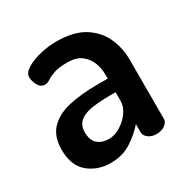

<svg xmlns="http://www.w3.org/2000/svg" viewBox="-119 -589 696 707"><g transform="rotate(-30 229.5 -236.0)"><path d="M158 8Q103 8 64 -24.5Q25 -57 25 -124Q25 -181 55 -212Q85 -243 137.5 -255Q190 -267 259 -267H303V-285Q303 -311 293.5 -335.5Q284 -360 262.5 -376.5Q241 -393 204 -393Q167 -393 147 -386Q127 -379 115 -371Q103 -363 93 -363Q75 -363 65 -380.5Q55 -398 55 -416Q55 -434 78.5 -448.5Q102 -463 137 -471.5Q172 -480 206 -480Q280 -480 324 -452.5Q368 -425 388 -381Q408 -337 408 -286V-35Q408 -21 393.5 -10.5Q379 0 357 0Q337 0 323 -10.5Q309 -21 309 -35V-70Q283 -40 246 -16Q209 8 158 8ZM196 -72Q221 -72 245.5 -87Q270 -102 286.5 -125Q303 -148 303 -172V-209H278Q240 -209 206 -204.5Q172 -200 151.5 -184.5Q131 -169 131 -137Q131 -103 149.5 -87.5Q168 -72 196 -72Z"/></g></svg>

Font: Dosis SemiBold
Style: Regular
Weight: 600
Designer: EdgarTolentino, PabloImpallari, IginoMarini
Foundry: EdgarTolentino, PabloImpallari, IginoMarini
Version: Version 3.001; ttfautohint (v1.8.2)